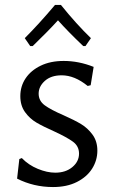

<svg xmlns="http://www.w3.org/2000/svg" viewBox="-20 -749 465 775"><path d="M202 -729C158.7 -677.7 118 -633 80 -595L102 -563H112C154.7 -604.3 188.7 -639 214 -667C240.7 -637 274.7 -602.3 316 -563H325L347 -595C307.7 -633 267.3 -677.7 226 -729ZM358 -479C318 -495 277.7 -503 237 -503C201.7 -503 170.8 -496.7 144.5 -484C118.2 -471.3 97.8 -454.3 83.5 -433C69.2 -411.7 62 -387.7 62 -361C62 -335.7 68.3 -314.2 81 -296.5C93.7 -278.8 109.2 -264.7 127.5 -254C145.8 -243.3 169.3 -231.7 198 -219C232.7 -203 258.2 -189 274.5 -177C290.8 -165 299 -149 299 -129C299 -107.7 290 -89.5 272 -74.5C254 -59.5 231 -52 203 -52C181 -52 157.5 -57.2 132.5 -67.5C107.5 -77.8 86 -92.3 68 -111L58 -107L49 -28C93.7 -5.3 142 6 194 6C231.3 6 263.5 -0.8 290.5 -14.5C317.5 -28.2 338 -46.2 352 -68.5C366 -90.8 373 -115 373 -141C373 -166.3 366.5 -187.8 353.5 -205.5C340.5 -223.2 325.2 -237.3 307.5 -248C289.8 -258.7 266 -270.7 236 -284C202 -298.7 176.8 -312 160.5 -324C144.2 -336 136 -351.7 136 -371C136 -390.3 144.3 -407.5 161 -422.5C177.7 -437.5 200.3 -445 229 -445C263.7 -445 298.7 -430.7 334 -402L346 -405Z"/></svg>

Font: Alegreya Sans SC
Style: Regular
Weight: 400
Designer: Juan Pablo del Peral
Foundry: Huerta Tipografica
Version: Version 1.000;PS 001.000;hotconv 1.0.70;makeotf.lib2.5.58329